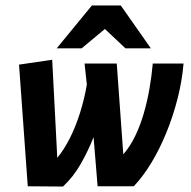

<svg xmlns="http://www.w3.org/2000/svg" viewBox="-20 -683 699 704"><path d="M211 1 81.8 0 49.8 -446 171.4 -463.9 190 -104.2Q215.3 -134.9 236.5 -177.1Q257.7 -219.2 273.5 -269.5Q289.4 -319.8 298.4 -372.9L290.1 -450H408.1L432.1 -117.1Q457.1 -145.9 475.5 -183.9Q493.8 -221.8 506.7 -265.7Q519.6 -309.5 527.8 -356.4Q536 -403.3 540.2 -450H653Q647.5 -385.5 630.9 -320.7Q614.3 -255.8 589.7 -195.9Q565.2 -135.9 534.8 -85.8Q504.4 -35.6 470.5 0H337.9L323.1 -180.1Q303.9 -131 276.5 -82.8Q249.1 -34.6 211 1ZM188 -505.9 316.9 -662.9H422.9L533 -505.9H439.9L364.6 -576.7L279.5 -505.9Z"/></svg>

Font: Ancizar Sans Thin
Style: Italic
Weight: 100
Italic angle: -4°
Designer: Cesar Puertas, Viviana Monsalve, Julian Moncada, Julian Prieto, Jose Castro, Mariel Hernandez, Felipe Aragon, Sara Alarc
Version: Version 8.100